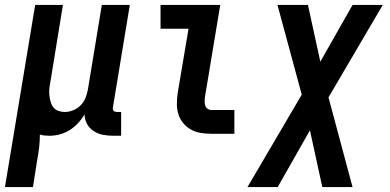

<svg xmlns="http://www.w3.org/2000/svg" viewBox="-53 -540 1573 775"><path d="M-33 215 89 -520H201L150 -207Q147 -193 146 -180Q145 -167 146.5 -154Q148 -141 151.5 -128.5Q155 -116 162.5 -106.5Q170 -97 182.5 -92.5Q195 -88 208 -88Q225 -88 242.5 -95Q260 -102 273 -115.5Q286 -129 292.5 -146Q299 -163 302 -180L358 -520H471L403 -108Q402 -104 402.5 -100Q403 -96 405.5 -93Q408 -90 412 -89Q416 -88 420 -88H436V8H404Q382 8 362 4Q342 0 325 -11Q308 -22 298.5 -39.5Q289 -57 288 -78Q277 -59 261.5 -42.5Q246 -26 227.5 -14.5Q209 -3 188 2.5Q167 8 147 8Q137 8 127 7Q117 6 108 3Q108 29 105 55Q102 81 97 107L80 215Z M800 0Q778 0 757 -3.5Q736 -7 718 -17Q700 -27 687 -42.5Q674 -58 667.5 -77.5Q661 -97 661 -119Q661 -141 664 -163L708 -424H595V-520H836L774 -147Q773 -138 773 -129.5Q773 -121 775.5 -113.5Q778 -106 785 -101Q792 -96 800 -96H893V0Z M946 215 1165 -158 1067 -520H1190L1240 -291L1370 -520H1492L1273 -147L1370 215H1248L1198 -14L1068 215Z"/></svg>

Font: Iosevka SS04
Style: Bold Italic
Weight: 700
Italic angle: -9°
Monospace: yes
Designer: Belleve Invis
Foundry: Belleve Invis
Version: Version 19.0.0; ttfautohint (v1.8.4)